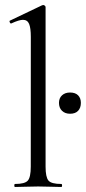

<svg xmlns="http://www.w3.org/2000/svg" viewBox="-20 -745 342 765"><path d="M39.8 0Q37 0 37 -6Q37 -12 39.8 -12Q78.8 -12 90.7 -25.3Q102.6 -38.6 102.6 -81L102.8 -597.8Q102.8 -633.4 96 -649.7Q89.2 -666 71.4 -666Q56 -666 25.4 -651.8Q21.6 -650 19 -656Q16.4 -662 20 -663L147.8 -724Q149.8 -725 152.6 -725Q155.2 -725 158.4 -722.5Q161.6 -720 161.6 -716.8V-81Q161.6 -39.4 173 -25.7Q184.4 -12 224.2 -12Q227.4 -12 227.4 -6Q227.4 0 224.2 0Q206.8 0 182.7 -1Q158.6 -2 132 -2Q106.2 -2 81.8 -1Q57.4 0 39.8 0ZM259.2 -291.8Q239.2 -291.8 227.1 -303.5Q215 -315.2 215 -335.2Q215 -354 227.1 -365.2Q239.2 -376.4 259.2 -376.4Q280.2 -376.4 291.2 -365.2Q302.2 -354 302.2 -335.2Q302.2 -315.2 291.2 -303.5Q280.2 -291.8 259.2 -291.8Z"/></svg>

Font: Cormorant Infant Light
Style: Regular
Weight: 300
Designer: Christian Thalmann (Catharsis Fonts)
Foundry: Catharsis Fonts
Version: Version 4.001